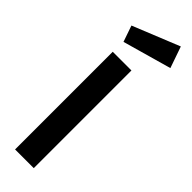

<svg xmlns="http://www.w3.org/2000/svg" viewBox="-320 -968 973 973"><g transform="rotate(45 166.5 -481.5)"><path d="M68 -700V0H202V-700ZM41 -861 71 -774 333 -848 293 -963Z"/></g></svg>

Font: Online Auction - Bold
Style: Bold
Weight: 500
Designer: Mohamed Mostafa, the designer of Online Auction
Foundry: Kief Type Foundry
Version: ""